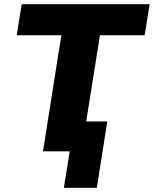

<svg xmlns="http://www.w3.org/2000/svg" viewBox="-20 -725 737 920"><path d="M286 175 314 0H186L274 -556H60L84 -705H697L673 -556H459L393 -143H494L444 175Z"/></svg>

Font: Mulish Black
Style: Italic
Weight: 900
Italic angle: -9°
Designer: Vernon Adams
Foundry: Vernon Adams
Version: Version 3.603; ttfautohint (v1.8.3)